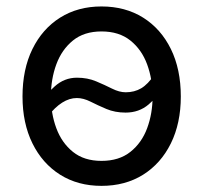

<svg xmlns="http://www.w3.org/2000/svg" viewBox="-20 -573 640 604"><path d="M299.3 11.7Q225.1 11.7 169.2 -23.4Q113.3 -58.6 82 -122.1Q50.8 -185.5 50.8 -269.5Q50.8 -355 82 -418.7Q113.3 -482.4 169.2 -517.6Q225.1 -552.7 299.3 -552.7Q374 -552.7 430.2 -517.6Q486.3 -482.4 517.6 -418.7Q548.8 -355 548.8 -269.5Q548.8 -185.5 517.6 -122.1Q486.3 -58.6 430.2 -23.4Q374 11.7 299.3 11.7ZM299.3 -66.9Q354.5 -66.9 390.1 -95.2Q425.8 -123.5 442.9 -169.7Q460 -215.8 460 -269.5Q460 -323.7 442.9 -370.4Q425.8 -417 390.1 -445.6Q354.5 -474.1 299.3 -474.1Q244.6 -474.1 209.5 -445.6Q174.3 -417 157.2 -370.6Q140.1 -324.2 140.1 -269.5Q140.1 -215.8 157.2 -169.7Q174.3 -123.5 209.5 -95.2Q244.6 -66.9 299.3 -66.9ZM130.4 -207 92.3 -236.8Q121.1 -272.9 151.6 -300.8Q182.1 -328.6 222.2 -328.6Q255.4 -328.6 282.5 -317.1Q309.6 -305.7 332.5 -294.2Q355.5 -282.7 375.5 -282.7Q402.8 -282.7 424.1 -295.2Q445.3 -307.6 466.3 -338.9L505.9 -312Q477.5 -270 447.5 -244.4Q417.5 -218.8 375 -218.8Q341.8 -218.8 314.7 -230.2Q287.6 -241.7 264.9 -253.2Q242.2 -264.6 221.7 -264.6Q175.3 -264.6 130.4 -207Z"/></svg>

Font: Inter-Regular
Style: Regular
Weight: 400
Designer: Rasmus Andersson
Foundry: rsms
Version: Version 4.000;git-a52131595